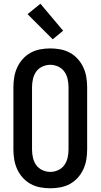

<svg xmlns="http://www.w3.org/2000/svg" viewBox="-20 -1003 540 1031"><path d="M250 8Q223 8 196 3Q169 -2 145 -15Q121 -28 102.5 -48.5Q84 -69 72.5 -94Q61 -119 56.5 -146Q52 -173 52 -200V-535Q52 -562 56.5 -589Q61 -616 72.5 -641Q84 -666 102.5 -686.5Q121 -707 145 -720Q169 -733 196 -738Q223 -743 250 -743Q277 -743 304 -738Q331 -733 355 -720Q379 -707 397.5 -686.5Q416 -666 427.5 -641Q439 -616 443.5 -589Q448 -562 448 -535V-200Q448 -173 443.5 -146Q439 -119 427.5 -94Q416 -69 397.5 -48.5Q379 -28 355 -15Q331 -2 304 3Q277 8 250 8ZM250 -80Q272 -80 292.5 -89.5Q313 -99 325.5 -116.5Q338 -134 343 -156Q348 -178 348 -200V-535Q348 -557 343 -579Q338 -601 325.5 -618.5Q313 -636 292.5 -645.5Q272 -655 250 -655Q228 -655 207.5 -645.5Q187 -636 174.5 -618.5Q162 -601 157 -579Q152 -557 152 -535V-200Q152 -178 157 -156Q162 -134 174.5 -116.5Q187 -99 207.5 -89.5Q228 -80 250 -80ZM263 -792 128 -927 197 -983 319 -838Z"/></svg>

Font: Iosevka Term Curly Semibold
Style: Regular
Weight: 600
Designer: Belleve Invis
Foundry: Belleve Invis
Version: Version 32.3.0